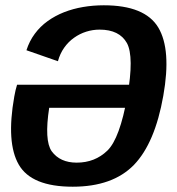

<svg xmlns="http://www.w3.org/2000/svg" viewBox="-20 -701 671 726"><path d="M255 5Q406 5 486.5 -77.5Q566 -160 597.5 -339Q628.5 -513.5 578.5 -597Q528 -681 372.5 -681L356.5 -589Q431.5 -589 460 -538Q487.5 -487 461.5 -337Q433 -177 386 -131.5Q339 -86 270 -86Q207 -86 175.5 -129Q147 -169.5 166 -293.5H467L482.5 -380.5H44.5Q38.5 -361.5 34 -336Q3 -161.5 51 -78.5Q99 5 255 5ZM199 -469.5Q207 -498.5 222.8 -520.8Q238.5 -543 260 -558.2Q281.5 -573.5 306 -581.2Q330.5 -589 356.5 -589L375 -643L372.5 -681Q332 -681 294 -674.5Q256 -668 222.2 -654.8Q188.5 -641.5 160.2 -621.2Q132 -601 111.5 -573.2Q91 -545.5 80 -511Z"/></svg>

Font: Anybody Thin SemiBold
Style: Italic
Weight: 600
Italic angle: -10°
Version: Version 1.113;gftools[0.9.25]